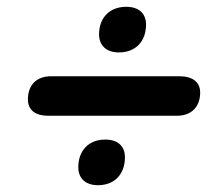

<svg xmlns="http://www.w3.org/2000/svg" viewBox="-20 -622 640 564"><path d="M122 -282H500C543 -282 568 -309 568 -350C568 -380 547 -398 507 -398H130C86 -398 62 -371 62 -330C62 -300 82 -282 122 -282ZM268 -78C318 -78 347 -112 347 -160C347 -193 326 -212 289 -212C239 -212 210 -178 210 -131C210 -98 231 -78 268 -78ZM329 -468C380 -468 409 -502 409 -550C409 -583 387 -602 351 -602C300 -602 271 -568 271 -521C271 -488 293 -468 329 -468Z"/></svg>

Font: SN Pro Heavy
Style: Italic
Weight: 800
Italic angle: -9°
Designer: Tobias Whetton
Foundry: Supernotes
Version: Version 1.001;Glyphs 3.2 (3249)